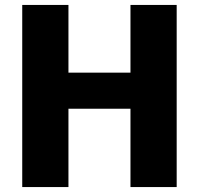

<svg xmlns="http://www.w3.org/2000/svg" viewBox="-20 -757 805 777"><path d="M70 0V-737H257V-463H508V-737H695V0H508V-317H257V0Z"/></svg>

Font: Tomorrow
Style: Bold
Weight: 700
Designer: Tony de Marco, Monica Rizzolli
Foundry: Just in Type
Version: Version 2.002